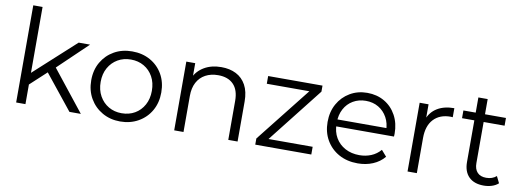

<svg xmlns="http://www.w3.org/2000/svg" viewBox="-59 -1090 3929 1444"><g transform="rotate(10 1905.5 -368.5)"><path d="M155 -136 157 -227 484 -525H571L340 -304L300 -270ZM99 0V-742H170V0ZM506 0 287 -273 333 -328 593 0Z M893 5Q817 5 756.5 -29.5Q696 -64 661 -124.5Q626 -185 626 -263Q626 -342 661 -402Q696 -462 756 -496Q816 -530 893 -530Q971 -530 1031.5 -496Q1092 -462 1126.5 -402Q1161 -342 1161 -263Q1161 -185 1126.5 -124.5Q1092 -64 1031 -29.5Q970 5 893 5ZM893 -58Q950 -58 994 -83.5Q1038 -109 1063.5 -155.5Q1089 -202 1089 -263Q1089 -325 1063.5 -371Q1038 -417 994 -442.5Q950 -468 894 -468Q838 -468 794 -442.5Q750 -417 724 -371Q698 -325 698 -263Q698 -202 724 -155.5Q750 -109 794 -83.5Q838 -58 893 -58Z M1574 -530Q1638 -530 1686.5 -505.5Q1735 -481 1762.5 -431Q1790 -381 1790 -305V0H1719V-298Q1719 -381 1677.5 -423.5Q1636 -466 1561 -466Q1505 -466 1463.5 -443.5Q1422 -421 1399.5 -378.5Q1377 -336 1377 -276V0H1306V-525H1374V-381L1363 -408Q1388 -465 1443 -497.5Q1498 -530 1574 -530Z M1925 0V-47L2275 -490L2290 -466H1931V-525H2346V-479L1997 -35L1979 -59H2353V0Z M2707 5Q2625 5 2563 -29.5Q2501 -64 2466 -124.5Q2431 -185 2431 -263Q2431 -341 2464.5 -401Q2498 -461 2556.5 -495.5Q2615 -530 2688 -530Q2762 -530 2819.5 -496.5Q2877 -463 2910 -402.5Q2943 -342 2943 -263Q2943 -258 2942.5 -252.5Q2942 -247 2942 -241H2485V-294H2904L2876 -273Q2876 -330 2851.5 -374.5Q2827 -419 2785 -444Q2743 -469 2688 -469Q2634 -469 2591 -444Q2548 -419 2524 -374Q2500 -329 2500 -271V-260Q2500 -200 2526.5 -154.5Q2553 -109 2600.5 -83.5Q2648 -58 2709 -58Q2757 -58 2798.5 -75Q2840 -92 2870 -127L2910 -81Q2875 -39 2822.5 -17Q2770 5 2707 5Z M3088 0V-525H3156V-382L3149 -407Q3171 -467 3223 -498.5Q3275 -530 3352 -530V-461Q3348 -461 3344 -461.5Q3340 -462 3336 -462Q3253 -462 3206 -411.5Q3159 -361 3159 -268V0Z M3670 5Q3596 5 3556 -35Q3516 -75 3516 -148V-641H3587V-152Q3587 -106 3610.5 -81Q3634 -56 3678 -56Q3725 -56 3756 -83L3781 -32Q3760 -13 3730.5 -4Q3701 5 3670 5ZM3422 -466V-525H3747V-466Z"/></g></svg>

Font: MOST Montserrat
Style: Regular
Weight: 400
Designer: Julieta Ulanovsky
Foundry: Julieta Ulanovsky
Version: Version 8.000;March 11, 2024;FontCreator 15.0.0.2926 64-bit